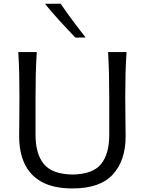

<svg xmlns="http://www.w3.org/2000/svg" viewBox="-20 -1040 808 1071"><path d="M384.8 11.2Q280.3 11.2 214.6 -24.4Q148.9 -60.1 117.9 -125.2Q86.9 -190.4 86.9 -278.3Q86.9 -311 87.6 -372.3Q88.4 -433.6 88.4 -499.5Q88.4 -569.8 87.2 -627.9Q85.9 -686 82 -749.5H185.1Q181.2 -686 179.7 -627.9Q178.2 -569.8 178.2 -499.5V-287.6Q178.2 -181.6 224.6 -125Q271 -68.4 384.3 -66.4Q498.5 -68.4 543.9 -125Q589.4 -181.6 589.4 -288.1V-499.5Q589.4 -569.8 587.9 -627.9Q586.4 -686 583 -749.5H686Q681.6 -686 680.2 -627.9Q678.7 -569.8 678.7 -499.5Q678.7 -433.6 679.7 -372.1Q680.7 -310.5 680.7 -278.3Q680.7 -145 609.4 -66.9Q538.1 11.2 384.8 11.2ZM400.4 -830.1Q356 -876.5 313.2 -923.3Q270.5 -970.2 231 -1018.6L317.9 -1019.5Q350.6 -972.2 385.5 -925Q420.4 -877.9 457.5 -831.1Z"/></svg>

Font: Pinar-DS2-FD Regular
Style: Regular
Weight: 400
Designer: Amin Abedi
Version: Version 2.000